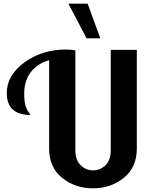

<svg xmlns="http://www.w3.org/2000/svg" viewBox="-20 -1020 811 1047"><path d="M17 -513Q17 -609 113 -679.5Q209 -750 342 -750Q365 -750 391 -745V-200Q391 -148 419.5 -119.5Q448 -91 487 -91Q527 -91 555.5 -119.5Q584 -148 584 -200V-748H726V-210Q726 -107 655 -50Q584 7 487 7Q390 7 319 -50Q248 -107 248 -210V-692Q183 -673 147.5 -626Q112 -579 112 -510Q112 -487 114 -469Q116 -451 121 -438Q126 -425 129.5 -418.5Q133 -412 139.5 -403Q146 -394 147 -393Q17 -393 17 -513ZM353 -1000H458L527 -811H452Z"/></svg>

Font: Lobster Two
Style: Bold
Weight: 700
Designer: Pablo Impallari
Foundry: Pablo Impallari. www.impallari.com
Version: Version 1.006